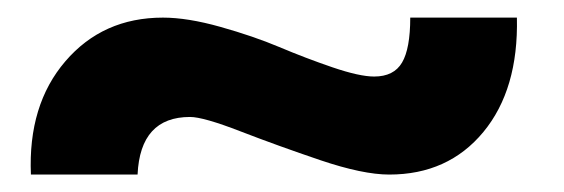

<svg xmlns="http://www.w3.org/2000/svg" viewBox="-20 -395 640 218"><path d="M421.9 -196.8Q392.1 -196.8 343.8 -213.1Q295.4 -229.5 253.2 -245.8Q210.9 -262.2 195.8 -262.2Q139.2 -262.2 136.2 -196.8H15.1Q11.7 -275.9 54.2 -325.4Q96.7 -375 165 -375Q192.9 -375 230.2 -364.5Q267.6 -354 297.1 -341.6Q326.7 -329.1 357.4 -318.6Q388.2 -308.1 404.8 -308.1Q427.2 -308.1 436.5 -324Q445.8 -339.8 445.8 -375H566.9Q568.8 -293.5 528.8 -245.1Q488.8 -196.8 421.9 -196.8Z"/></svg>

Font: Messapia Bold
Style: Regular
Weight: 400
Designer: Luca Marsano
Foundry: Collletttivo
Version: Version 1.000;FEAKit 1.0